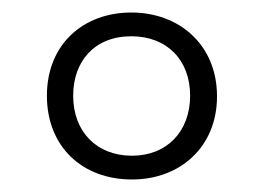

<svg xmlns="http://www.w3.org/2000/svg" viewBox="-20 -743 421 307"><path d="M191 -456C268 -456 327 -508 327 -589C327 -671 267 -723 190 -723C113 -723 55 -672 55 -590C55 -508 112 -456 191 -456ZM191 -494C135 -494 97 -532 97 -590C97 -645 131 -685 190 -685C247 -685 284 -647 284 -590C284 -533 247 -494 191 -494Z"/></svg>

Font: Noto Sans Condensed Light
Style: Italic
Weight: 300
Width: 3
Italic angle: -12°
Designer: Monotype Design Team
Foundry: Monotype Imaging Inc.
Version: Version 2.013